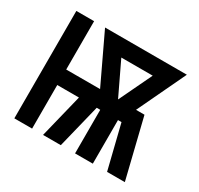

<svg xmlns="http://www.w3.org/2000/svg" viewBox="-117 -662 834 805"><g transform="rotate(30 300.0 -260.0)"><path d="M38 0V-520H124V-286H288L177 -520H573L462 -286H503L573 0H487L435 -211H418V0H332V-211H315L263 0H177L229 -211H124V0ZM375 -286 451 -445H299Z"/></g></svg>

Font: Zed Mono Semibold Extended
Style: Regular
Weight: 600
Width: 7
Monospace: yes
Designer: Belleve Invis
Foundry: Belleve Invis
Version: Version 1.0.0; ttfautohint (v1.8.4)